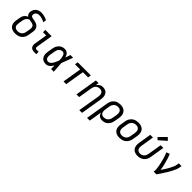

<svg xmlns="http://www.w3.org/2000/svg" viewBox="364 -2441 4313 4313"><g transform="rotate(45 2520.0 -284.5)"><path d="M243 8Q274 8 306.5 1.5Q339 -5 369.5 -21.5Q400 -38 423.5 -64Q447 -90 460 -121Q473 -152 478 -184L496 -289Q499 -312 501 -334Q503 -356 499 -377.5Q495 -399 485.5 -417.5Q476 -436 461 -451Q446 -466 427.5 -476Q409 -486 388.5 -492Q368 -498 347 -503Q326 -508 304.5 -510Q283 -512 262 -519Q241 -526 231.5 -546Q222 -566 226 -588Q230 -612 247.5 -632.5Q265 -653 290 -660.5Q315 -668 339 -668Q386 -668 429 -654Q472 -640 511 -619L523 -694Q480 -716 432.5 -729.5Q385 -743 333 -743Q301 -743 268.5 -735Q236 -727 207.5 -706Q179 -685 162.5 -654.5Q146 -624 140 -592Q136 -568 139 -544Q142 -520 153.5 -500Q165 -480 184 -467Q155 -455 129.5 -434Q104 -413 89.5 -384Q75 -355 70 -325L52 -220Q46 -183 48 -147Q50 -111 65.5 -80Q81 -49 108.5 -28.5Q136 -8 171 0Q206 8 243 8ZM243 -68Q216 -68 191 -77Q166 -86 151.5 -106.5Q137 -127 134.5 -153.5Q132 -180 136 -208L154 -313Q158 -340 169.5 -366Q181 -392 202.5 -412Q224 -432 250 -442Q275 -437 300.5 -433.5Q326 -430 350.5 -422.5Q375 -415 392 -397Q409 -379 412.5 -353.5Q416 -328 412 -302L394 -196Q390 -170 378 -145Q366 -120 344 -101.5Q322 -83 295.5 -75.5Q269 -68 243 -68Z M842 0H907V-76H842Q827 -76 815 -84Q803 -92 801 -107Q799 -122 801 -137L866 -530H665V-455H768L717 -149Q712 -119 716 -90Q720 -61 738 -39Q756 -17 784 -8.5Q812 0 842 0Z M1217 8Q1250 8 1281.5 -9.5Q1313 -27 1336 -54Q1359 -81 1377 -112Q1377 -56 1378 0H1464Q1459 -64 1455.5 -128.5Q1452 -193 1446 -257Q1473 -325 1498 -393.5Q1523 -462 1549 -530H1463Q1443 -470 1422 -407Q1413 -441 1396.5 -471Q1380 -501 1350 -519.5Q1320 -538 1283 -538Q1252 -538 1221.5 -530Q1191 -522 1164 -502.5Q1137 -483 1117.5 -456Q1098 -429 1087.5 -399Q1077 -369 1072 -339L1054 -229Q1048 -194 1048 -159Q1048 -124 1059 -92Q1070 -60 1093 -36Q1116 -12 1149 -2Q1182 8 1217 8ZM1217 -68Q1197 -68 1179 -76Q1161 -84 1150.5 -100.5Q1140 -117 1136 -136Q1132 -155 1133 -175.5Q1134 -196 1138 -217L1156 -327Q1160 -351 1168.5 -375Q1177 -399 1193.5 -420Q1210 -441 1234.5 -452Q1259 -463 1283 -463Q1308 -463 1325.5 -447Q1343 -431 1351 -409Q1359 -387 1363.5 -364Q1368 -341 1370.5 -317Q1373 -293 1374 -269Q1365 -244 1354.5 -219.5Q1344 -195 1332 -171Q1320 -147 1304.5 -124.5Q1289 -102 1266 -85Q1243 -68 1217 -68Z M1773 0H1859L1934 -455H2099L2111 -530H1695L1683 -455H1848Z M2480 205H2566L2650 -301Q2655 -336 2655 -370.5Q2655 -405 2645 -436.5Q2635 -468 2613.5 -492Q2592 -516 2560 -527Q2528 -538 2494 -538Q2465 -538 2436 -529Q2407 -520 2383.5 -498.5Q2360 -477 2344 -451L2357 -530H2271L2184 0H2270L2325 -336Q2330 -361 2340.5 -385.5Q2351 -410 2371.5 -428.5Q2392 -447 2417.5 -455Q2443 -463 2468 -463Q2495 -463 2519 -452Q2543 -441 2555.5 -418Q2568 -395 2569 -368Q2570 -341 2566 -314Z M2726 205H2812L2863 -104Q2870 -72 2887.5 -44.5Q2905 -17 2936 -4.5Q2967 8 3001 8Q3032 8 3063 0Q3094 -8 3121.5 -27.5Q3149 -47 3169 -73.5Q3189 -100 3199.5 -130.5Q3210 -161 3215 -191L3234 -301Q3240 -338 3238.5 -375Q3237 -412 3222.5 -444Q3208 -476 3181 -498Q3154 -520 3119 -529Q3084 -538 3047 -538Q3015 -538 2982 -531.5Q2949 -525 2919.5 -506.5Q2890 -488 2867.5 -461Q2845 -434 2833 -402.5Q2821 -371 2816 -339ZM2980 -68Q2951 -68 2927 -80Q2903 -92 2891.5 -117Q2880 -142 2879 -170Q2878 -198 2883 -226L2900 -327Q2904 -353 2915 -378.5Q2926 -404 2946 -424.5Q2966 -445 2993 -454Q3020 -463 3046 -463Q3073 -463 3098 -452.5Q3123 -442 3136.5 -419Q3150 -396 3152 -368.5Q3154 -341 3150 -314L3131 -204Q3127 -177 3115.5 -151Q3104 -125 3082.5 -105Q3061 -85 3034 -76.5Q3007 -68 2980 -68Z M3553 8Q3586 8 3619 1.5Q3652 -5 3683 -23Q3714 -41 3737 -68Q3760 -95 3773 -127Q3786 -159 3791 -191L3810 -301Q3816 -338 3814.5 -375Q3813 -412 3798.5 -444Q3784 -476 3757 -498Q3730 -520 3694.5 -529Q3659 -538 3622 -538Q3590 -538 3556.5 -531.5Q3523 -525 3492.5 -507.5Q3462 -490 3438.5 -462.5Q3415 -435 3402 -403.5Q3389 -372 3384 -339L3366 -229Q3359 -192 3361 -155Q3363 -118 3377.5 -86Q3392 -54 3419 -32Q3446 -10 3481 -1Q3516 8 3553 8ZM3555 -68Q3527 -68 3502 -78Q3477 -88 3463 -111Q3449 -134 3447 -161.5Q3445 -189 3450 -217L3468 -327Q3472 -354 3483.5 -380Q3495 -406 3517 -426Q3539 -446 3566.5 -454.5Q3594 -463 3621 -463Q3648 -463 3673.5 -452.5Q3699 -442 3712.5 -419.5Q3726 -397 3728 -369.5Q3730 -342 3726 -314L3707 -204Q3703 -177 3691.5 -151Q3680 -125 3658 -104.5Q3636 -84 3609 -76Q3582 -68 3555 -68Z M4129 8Q4161 8 4193.5 1Q4226 -6 4256 -24Q4286 -42 4308 -69.5Q4330 -97 4342 -128Q4354 -159 4359 -191L4415 -530H4329L4275 -204Q4271 -178 4260.5 -152.5Q4250 -127 4229.5 -106.5Q4209 -86 4183 -77Q4157 -68 4131 -68Q4104 -68 4080 -79Q4056 -90 4044 -113Q4032 -136 4030.5 -163Q4029 -190 4034 -217L4085 -530H3999L3950 -229Q3944 -192 3945 -156Q3946 -120 3959.5 -88Q3973 -56 3998.5 -33.5Q4024 -11 4058.5 -1.5Q4093 8 4129 8ZM4201 -560 4375 -714 4311 -774 4149 -609Z M4638 0H4724Q4751 -38 4776.5 -76Q4802 -114 4826.5 -152.5Q4851 -191 4874.5 -230.5Q4898 -270 4919 -310.5Q4940 -351 4958 -392.5Q4976 -434 4983 -477L4991 -530H4905L4897 -477Q4891 -441 4875.5 -405.5Q4860 -370 4842.5 -336Q4825 -302 4805 -268.5Q4785 -235 4764 -202Q4743 -169 4720 -137Q4711 -207 4694.5 -275Q4678 -343 4658 -409Q4638 -475 4611 -538L4533 -508Q4550 -469 4563.5 -428.5Q4577 -388 4588.5 -346.5Q4600 -305 4610 -262.5Q4620 -220 4628 -177Q4636 -134 4640.5 -89.5Q4645 -45 4638 0Z"/></g></svg>

Font: Iosevka Sparkle
Style: Italic
Weight: 400
Italic angle: -9°
Designer: Belleve Invis
Foundry: Belleve Invis
Version: Version 4.5.0; ttfautohint (v1.8.3)